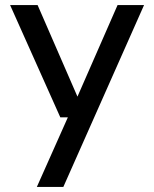

<svg xmlns="http://www.w3.org/2000/svg" viewBox="-20 -521 611 761"><path d="M126 220 249 -56H219L20 -501H129L287 -138L446 -501H551L231 220Z"/></svg>

Font: DM Sans 17pt Medium
Style: Regular
Weight: 500
Version: Version 4.004;gftools[0.9.30]